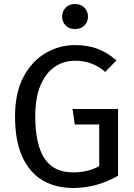

<svg xmlns="http://www.w3.org/2000/svg" viewBox="-20 -926 671 958"><path d="M344 12Q258 12 193 -26Q128 -64 91.5 -143.5Q55 -223 55 -345Q55 -462 96.5 -541Q138 -620 206.5 -660.5Q275 -701 354 -701Q417 -701 465.5 -683Q514 -665 561 -625L505 -567Q442 -623 354 -623Q299 -623 254 -593Q209 -563 182.5 -501.5Q156 -440 156 -345Q156 -206 201.5 -136Q247 -66 344 -66Q420 -66 475 -97V-305H353L342 -382H569V-49Q462 12 344 12ZM354 -781Q326 -781 308 -798.5Q290 -816 290 -843Q290 -869 307.5 -887.5Q325 -906 354 -906Q384 -906 401.5 -887.5Q419 -869 419 -843Q419 -817 401.5 -799Q384 -781 354 -781Z"/></svg>

Font: Trujillo
Style: Regular
Weight: 400
Designer: Fira Sans original fonts by bBox Type GmbH, Carrois Corporate GbR, & Edenspiekermann AG / Changes by Cristiano Sobral
Foundry: Fira Sans original fonts by bBox Type GmbH, Carrois Corporate GbR, & Edenspiekermann AG / Changes by Cristiano Sobral
Version: Version 4.301;October 17, 2021;FontCreator 14.0.0.2814 64-bi